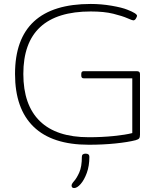

<svg xmlns="http://www.w3.org/2000/svg" viewBox="-20 -726 845 971"><path d="M429 6Q244 6 150 -85Q56 -176 56 -352Q56 -706 439 -706Q492 -706 544.5 -697Q597 -688 624 -677Q673 -658 673 -646Q673 -642 667.5 -632.5Q662 -623 654 -623Q649 -623 624 -634Q599 -645 553 -656.5Q507 -668 439 -668Q98 -668 98 -352Q98 -195 181.5 -113.5Q265 -32 429 -32Q495 -32 554.5 -38Q614 -44 649 -53V-330H403Q391 -330 391 -344V-352Q391 -366 403 -366H672Q688 -366 688 -352V-45Q688 -32 684 -26.5Q680 -21 666 -17Q627 -7 564 -0.5Q501 6 429 6ZM355 225Q342 225 342 212Q342 204 355 189.5Q368 175 381 146Q394 117 394 67Q394 51 413 51Q432 51 432 67Q432 113 419 148.5Q406 184 388 204.5Q370 225 355 225Z"/></svg>

Font: Asap Expanded Thin
Style: Regular
Weight: 100
Width: 7
Designer: Pablo Cosgaya
Foundry: Omnibus-Type
Version: Version 3.001; ttfautohint (v1.8.4.7-5d5b)